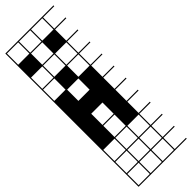

<svg xmlns="http://www.w3.org/2000/svg" viewBox="-331 -737 1025 1025"><g transform="rotate(-45 182.0 -224.0)"><path d="M363.6 278.8H0V187.9H6.1V272.7H90.9V187.9H0V-727.3H363.6V-721.2H278.8V-636.4H363.6V-630.3H278.8V-545.5H363.6V-539.4H278.8V-454.5H363.6V-448.5H278.8V-363.6H363.6V-357.6H278.8V-272.7H363.6V-266.7H278.8V-181.8H363.6V-175.8H278.8V-90.9H363.6V-84.8H278.8V0H363.6V6.1H278.8V90.9H363.6V97H278.8V181.8H363.6V187.9H278.8V272.7H363.6ZM187.9 -636.4H272.7V-721.2H187.9ZM6.1 -636.4H90.9V-721.2H6.1ZM97 -636.4H181.8V-721.2H97ZM187.9 -545.5H272.7V-630.3H187.9ZM6.1 -545.5H90.9V-630.3H6.1ZM97 -545.5H181.8V-630.3H97ZM187.9 -454.5H272.7V-539.4H187.9ZM6.1 -454.5H90.9V-539.4H6.1ZM97 -454.5H181.8V-539.4H97ZM187.9 -363.6H272.7V-448.5H187.9ZM6.1 -363.6H90.9V-448.5H6.1ZM97 -272.7H181.8V-357.6H97ZM97 -90.9H181.8V-175.8H97ZM97 0H181.8V-84.8H97ZM187.9 90.9H272.7V6.1H187.9ZM97 90.9H181.8V6.1H97ZM6.1 90.9H90.9V6.1H6.1ZM97 181.8H181.8V97H97ZM6.1 181.8H90.9V97H6.1ZM272.7 97H187.9V181.8H272.7ZM181.8 272.7V187.9H97V272.7ZM272.7 272.7V187.9H187.9V272.7ZM0 -636.4H90.9V-545.5H0ZM181.8 -636.4H272.7V-545.5H181.8Z"/></g></svg>

Font: Micro 5 Charted
Style: Regular
Weight: 400
Designer: Sarah Cadigan-Fried
Version: Version 1.000; ttfautohint (v1.8.4.7-5d5b)